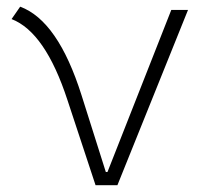

<svg xmlns="http://www.w3.org/2000/svg" viewBox="-20 -547 626 567"><path d="M262.2 0H326.7L535.2 -517.6H485.8L297.4 -39.1H292.5L220.7 -266.1C174.3 -412.6 114.3 -499.5 39.6 -527.3L14.2 -490.7C80.6 -464.8 135.3 -385.7 179.2 -251.5Z"/></svg>

Font: Cascadia Code PL ExtraLight
Style: Regular
Weight: 200
Monospace: yes
Designer: Aaron Bell
Foundry: Saja Typeworks
Version: Version 2404.023